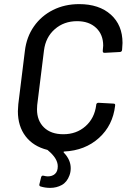

<svg xmlns="http://www.w3.org/2000/svg" viewBox="-20 -728 629 934"><path d="M563 -475 489 -471Q479 -471 480 -480V-483Q482 -499 482 -506Q482 -560 447.5 -592.5Q413 -625 355 -625Q291 -625 246.5 -586Q202 -547 194 -483L161 -217Q160 -210 160 -196Q160 -141 194 -108Q228 -75 288 -75Q352 -75 396 -114Q440 -153 448 -217V-219Q450 -228 459 -228L532 -224Q542 -224 540 -214Q529 -118 461.5 -57Q394 4 293 9Q288 9 290 14Q324 49 324 90Q324 109 318 125Q306 158 280.5 172Q255 186 224 186Q200 186 177 179Q169 176 172 167L180 134Q183 124 193 127Q204 130 213 130Q234 130 247.5 118Q261 106 261 81Q261 43 214 4Q213 2 212 2Q211 2 210 1Q142 -16 104.5 -65Q67 -114 67 -187Q67 -197 69 -221L101 -480Q109 -548 145 -599.5Q181 -651 238 -679.5Q295 -708 365 -708Q462 -708 519 -657Q576 -606 576 -519Q576 -509 574 -487L573 -482Q573 -480 570 -477.5Q567 -475 563 -475Z"/></svg>

Font: Barlow Medium
Style: Italic
Weight: 500
Italic angle: -7°
Designer: Jeremy Tribby
Foundry: Tribby Type
Version: Version 1.408